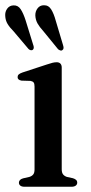

<svg xmlns="http://www.w3.org/2000/svg" viewBox="-28 -711 345 731"><path d="M207 -454V-66.5Q207 -53.5 212.2 -47Q217.5 -40.5 226.5 -37.5L249.5 -32.5Q257.5 -30 261.8 -26Q266 -22 266 -15.5Q266 -8.5 260.2 -4.2Q254.5 0 244.5 0H65Q55 0 49.5 -4.2Q44 -8.5 44 -15.5Q44 -21.5 48.2 -25.8Q52.5 -30 60 -32L84 -37.5Q93.5 -40.5 98.5 -46.8Q103.5 -53 103.5 -66V-381.5Q103.5 -392.5 100 -397Q96.5 -401.5 88 -403L54 -404Q46 -405.5 42.5 -408.8Q39 -412 39 -417.5Q39 -423.5 43.2 -427.5Q47.5 -431.5 57.5 -435L150.5 -465.5Q164 -470 172 -472Q180 -474 188 -474Q197 -474 202 -468.8Q207 -463.5 207 -454ZM69.7 -633 98 -541.5Q100.4 -535.5 100.6 -530.5Q100.8 -525.5 97.6 -522Q94.4 -519 89.5 -519.8Q84.6 -520.5 80.6 -524.5L23.1 -592.5Q8.9 -606.5 0.8 -620Q-7.3 -633.5 -8.1 -650.5Q-9.3 -666 -0.6 -678Q8.1 -690 23.1 -690.5Q40.5 -691.5 50.8 -675.8Q61.1 -660 69.7 -633ZM184.3 -632 211.8 -540Q213.8 -534 214 -529Q214.2 -524 210.2 -521Q206.9 -517.5 202.3 -518.8Q197.6 -520 193.2 -523.5L136.1 -593.5Q123.1 -607.5 115.2 -621.2Q107.3 -635 106.5 -652Q106.1 -667.5 115 -679.2Q123.9 -691 138.9 -691Q156.7 -691.5 166.9 -675.2Q177 -659 184.3 -632Z"/></svg>

Font: Fraunces 24pt
Style: Regular
Weight: 400
Version: Version 1.000;[b76b70a41]